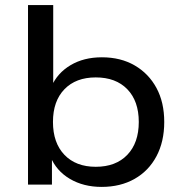

<svg xmlns="http://www.w3.org/2000/svg" viewBox="-20 -725 722 754"><path d="M379 9Q308 9 254.5 -22.5Q201 -54 178 -110H184V0H90V-705H189V-385H182Q205 -438 257 -469Q309 -500 380 -500Q454 -500 509 -468Q564 -436 594.5 -379.5Q625 -323 625 -246Q625 -169 594.5 -111.5Q564 -54 508.5 -22.5Q453 9 379 9ZM356 -70Q435 -70 480 -117Q525 -164 525 -246Q525 -328 480 -374.5Q435 -421 356 -421Q278 -421 233 -374.5Q188 -328 188 -246Q188 -164 233 -117Q278 -70 356 -70Z"/></svg>

Font: Nunito Sans 10pt SemiExpanded Medium
Style: Regular
Weight: 500
Width: 6
Designer: Vernon Adams
Foundry: Vernon Adams
Version: Version 3.101;gftools[0.9.27]